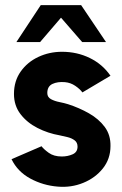

<svg xmlns="http://www.w3.org/2000/svg" viewBox="-20 -719 476 749"><path d="M205.5 9Q148 4.5 98.2 -22.5Q48.5 -49.5 25 -98L142 -148.5Q150.5 -137 170.2 -122.8Q190 -108.5 221 -108.5Q244 -108.5 263.2 -117Q282.5 -125.5 282.5 -147Q282.5 -163 271.2 -171.5Q260 -180 243.8 -184Q227.5 -188 213 -191Q167 -199 126.2 -219.8Q85.5 -240.5 60 -273.8Q34.5 -307 34.5 -352.5Q34.5 -403 60.8 -440Q87 -477 129.8 -497Q172.5 -517 222 -517Q280.5 -517 330.2 -492.8Q380 -468.5 411 -423.5L301.5 -358.5Q291.5 -372 273.5 -384.2Q255.5 -396.5 233.5 -398.5Q204.5 -401 184.5 -391.5Q164.5 -382 164.5 -356Q164.5 -340 178.8 -332.2Q193 -324.5 212 -320.8Q231 -317 245.5 -312.5Q289 -298.5 327.2 -276.8Q365.5 -255 388.8 -223.5Q412 -192 411 -149Q411 -99.5 381.5 -62.2Q352 -25 305 -5.8Q258 13.5 205.5 9ZM296.5 -699 393.5 -555H300.5L218 -650L136.5 -555H44L139 -699Z"/></svg>

Font: Urbanist ExtraBold
Style: Regular
Weight: 800
Designer: Corey Hu
Foundry: Corey Hu
Version: Version 1.330; ttfautohint (v1.8.4.7-5d5b)